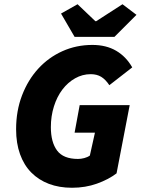

<svg xmlns="http://www.w3.org/2000/svg" viewBox="-20 -874 664 906"><path d="M320 12Q259 12 210.5 -6.5Q162 -25 127.5 -60Q93 -95 74.5 -146.5Q56 -198 56 -264Q56 -351 84 -424Q112 -497 160.5 -550Q209 -603 274.5 -632.5Q340 -662 416 -662Q481 -662 528 -634.5Q575 -607 604 -556L496 -472Q478 -499 457.5 -511.5Q437 -524 408 -524Q369 -524 334.5 -504.5Q300 -485 274.5 -451.5Q249 -418 234.5 -372Q220 -326 220 -274Q220 -203 249.5 -163.5Q279 -124 348 -124Q362 -124 377.5 -128Q393 -132 404 -140L428 -248H332L356 -378H592L530 -56Q492 -27 437.5 -7.5Q383 12 320 12ZM332 -700 268 -810 346 -854 430 -774H434L558 -854L624 -804L520 -700Z"/></svg>

Font: mr_Source Sans Pro
Style: Italic
Weight: 900
Italic angle: -11°
Designer: Paul D. Hunt
Foundry: Adobe Systems Incorporated
Version: Version 1.076;July 10, 2024;FontCreator 11.5.0.2430 64-bit